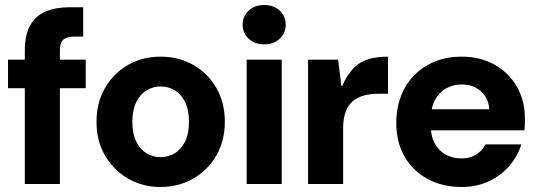

<svg xmlns="http://www.w3.org/2000/svg" viewBox="-20 -734 2140 766"><path d="M79 0V-531Q79 -595 100.5 -633Q122 -671 162 -688Q202 -705 256 -705H312V-588H277Q246 -588 232.5 -575.5Q219 -563 219 -533V0ZM12 -382V-496H322V-382Z M620 12Q549 12 491 -21.5Q433 -55 399 -113.5Q365 -172 365 -248Q365 -324 399 -383Q433 -442 491 -475Q549 -508 621 -508Q693 -508 751 -475Q809 -442 843 -383.5Q877 -325 877 -248Q877 -172 843 -113.5Q809 -55 751 -21.5Q693 12 620 12ZM620 -107Q652 -107 677.5 -122.5Q703 -138 718.5 -169.5Q734 -201 734 -248Q734 -295 718.5 -326.5Q703 -358 677.5 -373.5Q652 -389 621 -389Q591 -389 565 -373.5Q539 -358 523.5 -326.5Q508 -295 508 -248Q508 -201 523.5 -169.5Q539 -138 564.5 -122.5Q590 -107 620 -107Z M964 0V-496H1104V0ZM1034 -557Q996 -557 972 -579.5Q948 -602 948 -636Q948 -669 972 -691.5Q996 -714 1034 -714Q1072 -714 1096 -691.5Q1120 -669 1120 -635Q1120 -602 1096 -579.5Q1072 -557 1034 -557Z M1209 0V-496H1329L1342 -391H1345Q1366 -438 1392 -463.5Q1418 -489 1452 -498.5Q1486 -508 1528 -508V-360H1490Q1457 -360 1430.5 -352.5Q1404 -345 1386 -329Q1368 -313 1358.5 -286.5Q1349 -260 1349 -222V0Z M1822 12Q1745 12 1686 -20Q1627 -52 1594 -109.5Q1561 -167 1561 -243Q1561 -321 1593.5 -380.5Q1626 -440 1685 -474Q1744 -508 1822 -508Q1896 -508 1953 -476Q2010 -444 2042 -388.5Q2074 -333 2074 -262Q2074 -252 2074 -239.5Q2074 -227 2072 -214H1661V-298H1932Q1929 -343 1898.5 -370Q1868 -397 1822 -397Q1788 -397 1760 -381.5Q1732 -366 1715.5 -335.5Q1699 -305 1699 -257V-228Q1699 -190 1714.5 -161.5Q1730 -133 1757.5 -117.5Q1785 -102 1821 -102Q1856 -102 1880 -117.5Q1904 -133 1917 -158H2060Q2045 -110 2011.5 -71.5Q1978 -33 1929.5 -10.5Q1881 12 1822 12Z"/></svg>

Font: DM Sans 36pt ExtraBold
Style: Regular
Weight: 800
Designer: Colophon Foundry, Jonny Pinhorn
Foundry: Colophon Foundry
Version: Version 4.004;gftools[0.9.30]